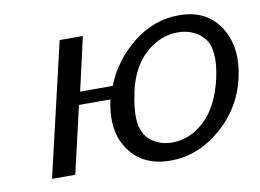

<svg xmlns="http://www.w3.org/2000/svg" viewBox="-60 -571 903 668"><g transform="rotate(-10 391.5 -237.5)"><path d="M75 0 185 -471H267L224 -282H339Q373 -368 446.5 -426Q520 -484 608 -484Q706 -484 752.5 -411Q799 -338 775 -233Q752 -130 671 -60.5Q590 9 493 9Q396 9 347.5 -59.5Q299 -128 323 -237H212L157 0ZM409 -245V-242Q397 -189 400 -150Q404 -100 435.5 -76Q467 -52 509 -52Q573 -52 624.5 -100.5Q676 -149 698 -244Q720 -345 686 -386Q651 -426 594 -426Q531 -426 479.5 -379.5Q428 -333 409 -245Z"/></g></svg>

Font: Coval
Style: Light Italic
Weight: 300
Foundry: Context Ltd
Version: Version 001.000